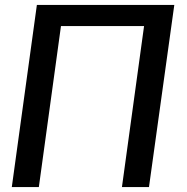

<svg xmlns="http://www.w3.org/2000/svg" viewBox="-20 -761 759 781"><path d="M28 0H138L228 -655H566L476 0H586L689 -741H130Z"/></svg>

Font: Cheyenne Sans Medium
Style: Italic
Weight: 500
Italic angle: -8.13011°
Designer: The Public Sans project authors (U.S. Web Design System), Libre Franklin designed by Pablo Impallari and Rodrigo Fuenzal
Foundry: The Cheyenne Sans Project Authors
Version: Version 2.007